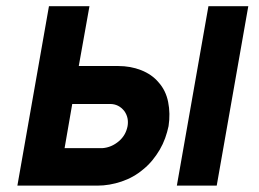

<svg xmlns="http://www.w3.org/2000/svg" viewBox="-20 -582 811 602"><path d="M260.5 -562.5 227 -375H351Q369.5 -375 387.8 -371.8Q406 -368.5 422.5 -362Q439 -355.5 452.8 -346Q466.5 -336.5 477 -324Q500 -298.5 507.2 -262.2Q514.5 -226 508.5 -186.5Q504.5 -167.5 497.8 -148.8Q491 -130 480.8 -112.5Q470.5 -95 457.5 -79.2Q444.5 -63.5 429 -51Q399 -25.5 361 -12.8Q323 0 285.5 0H34.5L133.5 -562.5ZM758.5 -562.5 659.5 0H534.5L633.5 -562.5ZM182.5 -117.5H301Q329.5 -119.5 353 -139.5Q374.5 -158 380 -186.5Q384.5 -213 370 -233.5Q352.5 -256 325 -256H206.5Z"/></svg>

Font: Russisch Sans
Style: Bold Italic
Weight: 700
Italic angle: -10°
Designer: Michael Sharanda (font) & Cristiano Sobral (main changes)
Foundry: Michael Sharanda
Version: Version 2.00;September 8, 2020;FontCreator 13.0.0.2681 64-bi